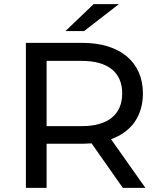

<svg xmlns="http://www.w3.org/2000/svg" viewBox="-20 -907 767 927"><path d="M105 0H205V-213H378C389 -213 403 -214 422 -215L573 0H682L516 -235C615 -270 670 -348 670 -456C670 -608 559 -700 378 -700H105ZM205 -613H375C502 -613 570 -557 570 -456C570 -355 502 -298 375 -298H205ZM386 -757 554 -887H432L296 -757Z"/></svg>

Font: Malon Grotesk Med
Style: Regular
Weight: 500
Designer: Julieta Ulanovsky
Foundry: Julieta Ulanovsky
Version: Version 7.200